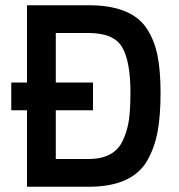

<svg xmlns="http://www.w3.org/2000/svg" viewBox="-20 -713 684 733"><path d="M23 -292V-398H83V-693H318Q480 -693 539 -606Q569 -561 581 -502.5Q593 -444 593 -357.5Q593 -271 581.5 -209.5Q570 -148 541 -98Q483 0 318 0H83V-292ZM478 -359Q478 -478 446.5 -532.5Q415 -587 318 -587H193V-398H335V-292H193V-106H318Q418 -106 450 -179Q467 -216 472.5 -257Q478 -298 478 -359Z"/></svg>

Font: Titillium Web[RUS by Daymarius]
Style: Regular
Weight: 600
Designer: Cyrillization by Daymarius
Foundry: Cyrillization by Daymarius
Version: Version 1.002 September 11, 2018